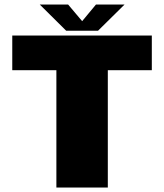

<svg xmlns="http://www.w3.org/2000/svg" viewBox="-20 -833 730 853"><path d="M230.5 0H459V-521H654.5V-675H34.5V-521H230.5ZM274 -696.5H415.5L533.5 -813H406.5L345 -739L282.5 -813H156.5Z"/></svg>

Font: Anybody UltraCondensed Thin Black
Style: Regular
Weight: 900
Version: Version 1.111